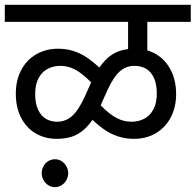

<svg xmlns="http://www.w3.org/2000/svg" viewBox="-20 -642 815 800"><path d="M593.8 -432.1Q650.9 -414.6 682.4 -366Q713.9 -317.4 713.9 -249.5Q713.9 -196.8 692.4 -154.5Q670.9 -112.3 630.9 -87.9Q590.8 -63.5 538.1 -63.5Q503.4 -63.5 473.9 -73Q444.3 -82.5 419.2 -99.1Q394 -115.7 365.2 -142.6Q338.9 -103.5 304 -83.5Q269 -63.5 216.3 -63.5Q168.9 -63.5 130.6 -85Q92.3 -106.4 69.1 -149.4Q45.9 -192.4 45.9 -252.4Q45.9 -307.6 68.4 -350.1Q90.8 -392.6 131.1 -415.8Q171.4 -439 221.7 -439Q255.9 -439 284.7 -429.9Q313.5 -420.9 338.6 -404.5Q363.8 -388.2 394 -360.4Q418 -395.5 446.5 -414.3Q475.1 -433.1 513.7 -437.5V-550.8H0V-622.1H774.9V-550.8H593.8ZM399.4 -203.1Q435.5 -166 465.6 -150.4Q495.6 -134.8 527.8 -134.8Q556.2 -134.8 580.1 -146.7Q604 -158.7 618.7 -185.3Q633.3 -211.9 633.3 -252Q633.3 -293 620.8 -318.8Q608.4 -344.7 587.4 -356.2Q566.4 -367.7 540.5 -367.7Q504.9 -367.7 478.3 -343.8Q451.7 -319.8 425.8 -262.2ZM359.9 -298.8Q322.3 -336.9 292.7 -352.3Q263.2 -367.7 231.9 -367.7Q203.6 -367.7 179.7 -355.7Q155.8 -343.8 141.1 -317.1Q126.5 -290.5 126.5 -250.5Q126.5 -210 139.2 -183.8Q151.9 -157.7 172.4 -146.2Q192.9 -134.8 218.3 -134.8Q253.4 -134.8 280.5 -158.9Q307.6 -183.1 333.5 -240.2ZM513.7 -622.1ZM513.7 0ZM209 21.5Q223.6 21.5 236.1 29.1Q248.5 36.6 256.3 50.3Q264.2 64 264.2 79.6Q264.2 95.7 256.1 109.4Q248 123 235.6 130.4Q223.1 137.7 209 137.7Q194.3 137.7 181.9 130.1Q169.4 122.6 161.6 109.1Q153.8 95.7 153.8 79.6Q153.8 64 161.4 50.3Q168.9 36.6 181.6 29.1Q194.3 21.5 209 21.5Z"/></svg>

Font: Noto Sans Devanagari UI
Style: Regular
Weight: 400
Designer: Monotype Design Team
Foundry: Monotype Imaging Inc.
Version: Version 1.06